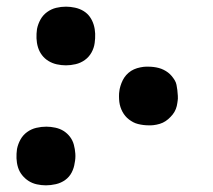

<svg xmlns="http://www.w3.org/2000/svg" viewBox="-20 -548 640 576"><path d="M178 -352Q164 -352 150.5 -355Q137 -358 125.5 -365Q114 -372 106 -382.5Q98 -393 94 -406Q90 -419 89.5 -433Q89 -447 91 -461Q94 -476 101.5 -489.5Q109 -503 121.5 -512Q134 -521 148.5 -524.5Q163 -528 178 -528Q191 -528 205 -525Q219 -522 230.5 -515Q242 -508 249.5 -497.5Q257 -487 261 -474Q265 -461 265.5 -447Q266 -433 264 -419Q262 -404 254.5 -390.5Q247 -377 234.5 -368Q222 -359 207 -355.5Q192 -352 178 -352ZM426 -172Q418 -172 410 -173Q402 -174 394 -176Q386 -178 379.5 -181.5Q373 -185 367 -189.5Q361 -194 356 -200Q351 -206 347.5 -212.5Q344 -219 341.5 -226.5Q339 -234 338 -242Q337 -250 337 -259.5Q337 -269 338 -274L339 -281Q341 -290 344.5 -299Q348 -308 353 -315.5Q358 -323 365.5 -329.5Q373 -336 382 -340Q391 -344 401.5 -346Q412 -348 418 -348H425Q433 -348 441 -347Q449 -346 456.5 -344Q464 -342 471 -338.5Q478 -335 484 -330.5Q490 -326 495 -320Q500 -314 504 -307.5Q508 -301 509.5 -293.5Q511 -286 512 -278Q513 -270 513.5 -260.5Q514 -251 513 -246L512 -239Q511 -230 507.5 -221Q504 -212 498 -204.5Q492 -197 484.5 -190.5Q477 -184 468.5 -180Q460 -176 449.5 -174Q439 -172 433 -172ZM118 8Q104 8 90.5 5Q77 2 66 -5Q55 -12 46.5 -22.5Q38 -33 34 -46Q30 -59 29.5 -73Q29 -87 31 -101Q34 -116 41.5 -129.5Q49 -143 61.5 -152Q74 -161 89 -164.5Q104 -168 119 -168Q132 -168 146 -165Q160 -162 171 -155Q182 -148 190 -137.5Q198 -127 201.5 -114Q205 -101 206 -87Q207 -73 204 -59Q202 -44 195 -30.5Q188 -17 175.5 -8Q163 1 147.5 4.5Q132 8 118 8Z"/></svg>

Font: Iosevka Aile Oblique
Style: Bold
Weight: 700
Italic angle: -9°
Designer: Belleve Invis
Foundry: Belleve Invis
Version: Version 31.1.0; ttfautohint (v1.8.4)